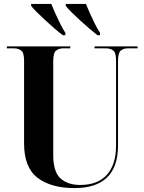

<svg xmlns="http://www.w3.org/2000/svg" viewBox="-20 -951 738 981"><path d="M360 10Q241 10 172 -42.5Q103 -95 103 -218V-642Q103 -682 88 -693Q73 -704 51 -704H15V-714H339V-704H303Q281 -704 266.5 -692.5Q252 -681 252 -638V-160Q252 -73 289 -39.5Q326 -6 390 -6Q480 -6 526.5 -58.5Q573 -111 573 -206V-641Q573 -682 558.5 -693Q544 -704 521 -704H463V-714H683V-704H632Q611 -704 597 -692.5Q583 -681 583 -638V-208Q583 10 360 10ZM301 -771Q282 -785 258.5 -805.5Q235 -826 211 -848Q187 -870 167.5 -889.5Q148 -909 139 -921V-931H242Q250 -911 262 -884Q274 -857 287.5 -830Q301 -803 314 -783V-771ZM478 -771Q460 -785 436 -805.5Q412 -826 388 -848Q364 -870 344.5 -889.5Q325 -909 316 -921V-931H419Q427 -911 439 -884Q451 -857 464.5 -830Q478 -803 491 -783V-771Z"/></svg>

Font: Noto Serif Display SemiCondensed
Style: Bold
Weight: 700
Width: 4
Designer: Monotype Design Team
Foundry: Monotype Imaging Inc.
Version: Version 2.009